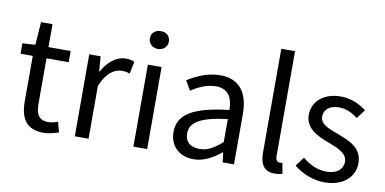

<svg xmlns="http://www.w3.org/2000/svg" viewBox="-76 -1018 2508 1252"><g transform="rotate(10 1178.5 -391.5)"><path d="M263 13C296 13 332 3 363 -7L345 -75C327 -68 302 -61 283 -61C220 -61 199 -99 199 -166V-469H346V-543H199V-695H123L112 -543L27 -538V-469H108V-168C108 -59 147 13 263 13Z M469 0H560V-349C596 -442 652 -474 697 -474C719 -474 732 -472 750 -465L767 -545C750 -554 733 -557 709 -557C648 -557 593 -513 555 -444H552L544 -543H469Z M857 0H948V-543H857ZM903 -655C939 -655 966 -680 966 -714C966 -751 939 -773 903 -773C867 -773 840 -751 840 -714C840 -680 867 -655 903 -655Z M1257 13C1324 13 1385 -22 1437 -65H1440L1448 0H1523V-334C1523 -468 1467 -557 1335 -557C1248 -557 1171 -518 1121 -486L1157 -423C1200 -452 1257 -481 1320 -481C1409 -481 1432 -414 1432 -344C1201 -318 1098 -259 1098 -141C1098 -43 1166 13 1257 13ZM1283 -60C1229 -60 1187 -85 1187 -147C1187 -217 1249 -262 1432 -284V-132C1379 -85 1336 -60 1283 -60Z M1792 13C1816 13 1832 10 1845 5L1832 -65C1822 -63 1818 -63 1813 -63C1799 -63 1787 -74 1787 -102V-796H1696V-108C1696 -31 1724 13 1792 13Z M2123 13C2251 13 2321 -60 2321 -148C2321 -251 2234 -283 2155 -313C2094 -336 2035 -355 2035 -407C2035 -449 2066 -485 2134 -485C2183 -485 2221 -465 2259 -437L2303 -496C2260 -529 2201 -557 2134 -557C2016 -557 1947 -489 1947 -403C1947 -311 2033 -274 2109 -246C2169 -223 2233 -198 2233 -143C2233 -96 2198 -58 2126 -58C2061 -58 2012 -84 1965 -122L1920 -62C1972 -19 2046 13 2123 13Z"/></g></svg>

Font: Noto Sans Japanese Regular
Style: Regular
Weight: 400
Designer: Ryoko NISHIZUKA (kana & ideographs); Paul D. Hunt (Latin, Greek & Cyrillic); Wenlong ZHANG (bopomofo); Sandoll Communica
Foundry: Adobe Systems Incorporated
Version: Version 1.000;PS 1;hotconv 1.0.78;makeotf.lib2.5.61930